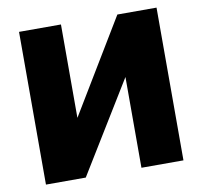

<svg xmlns="http://www.w3.org/2000/svg" viewBox="-79 -795 927 879"><g transform="rotate(-10 384.5 -355.0)"><path d="M64.9 0V-710H259.8V-275.9L522 -710H704.1V0H508.8V-421.9L250 0Z"/></g></svg>

Font: Rawline Black
Style: Regular
Weight: 900
Designer: Matt McInerney, Pablo Impallari, Rodrigo Fuenzalida
Foundry: Matt McInerney, Pablo Impallari, Rodrigo Fuenzalida
Version: Version 4.020;PS 004.020;hotconv 1.0.88;makeotf.lib2.5.64775